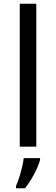

<svg xmlns="http://www.w3.org/2000/svg" viewBox="-20 -780 298 1021"><path d="M173 0H85V-760H173ZM193 70Q189 88 176.5 115.5Q164 143 147.5 171Q131 199 113 221H65V209Q73 192 81.5 165.5Q90 139 97 110.5Q104 82 106 61H193Z"/></svg>

Font: Noto Sans Meetei Mayek
Style: Regular
Weight: 400
Designer: Monotype Design Team and Neelakash Kshetrimayum
Foundry: Monotype Imaging Inc.
Version: Version 2.002